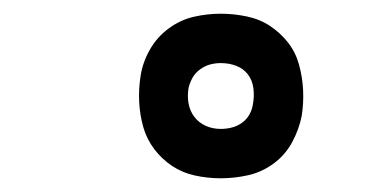

<svg xmlns="http://www.w3.org/2000/svg" viewBox="-20 -796 540 280"><path d="M302 -536Q283 -536 264.5 -540Q246 -544 231 -554Q216 -564 205 -578.5Q194 -593 189 -610.5Q184 -628 183 -647Q182 -666 185 -685Q188 -705 198.5 -723.5Q209 -742 226 -754.5Q243 -767 262.5 -771.5Q282 -776 302 -776Q321 -776 340 -772Q359 -768 374 -758Q389 -748 400 -734Q411 -720 416 -702Q421 -684 422 -665Q423 -646 420 -627Q416 -607 406 -588.5Q396 -570 379 -557.5Q362 -545 342 -540.5Q322 -536 302 -536ZM302 -608Q310 -608 318 -610Q326 -612 333 -617Q340 -622 344 -629.5Q348 -637 349 -645Q351 -656 349.5 -667.5Q348 -679 341.5 -687.5Q335 -696 324.5 -700Q314 -704 302 -704Q294 -704 286.5 -702Q279 -700 272 -695Q265 -690 261 -683Q257 -676 255 -668Q253 -656 255 -645Q257 -634 263.5 -625.5Q270 -617 280 -612.5Q290 -608 302 -608Z"/></svg>

Font: Iosevka SS18 Medium
Style: Italic
Weight: 500
Italic angle: -9°
Monospace: yes
Designer: Belleve Invis
Foundry: Belleve Invis
Version: Version 25.1.1; ttfautohint (v1.8.4)